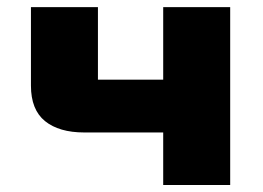

<svg xmlns="http://www.w3.org/2000/svg" viewBox="-20 -526 747 546"><path d="M444.1 0V-149.3H219.5Q148 -149.3 108 -181.6Q68 -214 68 -282.4V-505.8H258.5V-299.4Q258.5 -299.4 258.5 -299.4Q258.5 -299.4 258.5 -299.4H444.1V-505.8H634.6V0Z"/></svg>

Font: Science Gothic
Style: Regular
Weight: 400
Designer: Thomas Phinney, Vassil Kateliev, Brandon Buerkle
Foundry: Font Detective LLC
Version: Version 1.018